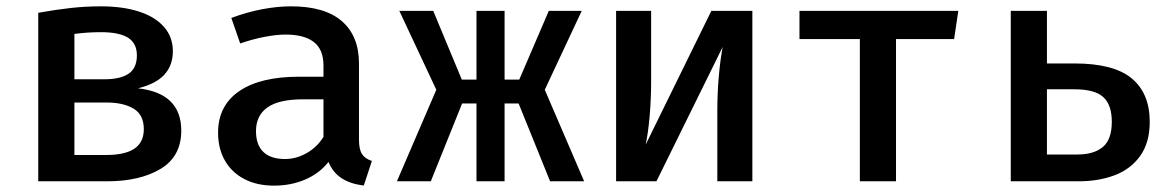

<svg xmlns="http://www.w3.org/2000/svg" viewBox="-20 -576 3732 610"><path d="M555.9 -161Q555.9 -79 490.3 -39.5Q424.6 0 320 0H101.5V-535.4Q155.9 -545.1 203.6 -550.5Q251.3 -555.9 300.5 -555.9Q369.2 -555.9 420.8 -539.5Q472.3 -523.1 500.8 -490.8Q529.2 -458.5 529.2 -413.3Q529.2 -368.7 502.6 -339.2Q475.9 -309.7 418.5 -295.4Q555.9 -280 555.9 -161ZM216.4 -468.2V-324.1H311.8Q362.1 -324.1 388.5 -341.8Q414.9 -359.5 414.9 -400Q414.9 -438.5 386.7 -456.2Q358.5 -473.8 300.5 -473.8Q258.5 -473.8 216.4 -468.2ZM316.9 -83.6Q377.4 -83.6 407.2 -103.8Q436.9 -124.1 436.9 -165.6Q436.9 -211.3 404.4 -230.8Q371.8 -250.3 319 -250.3H216.4V-83.6Z M1120.5 -132.8Q1120.5 -101.5 1130 -86.7Q1139.5 -71.8 1161.5 -64.6L1135.9 13.3Q1094.4 8.7 1066.2 -9.2Q1037.9 -27.2 1023.6 -61.5Q994.4 -24.6 949.2 -5.4Q904.1 13.8 850.8 13.8Q796.4 13.8 756.2 -7.2Q715.9 -28.2 694.4 -66.2Q672.8 -104.1 672.8 -154.4Q672.8 -240 739.7 -286.2Q806.7 -332.3 930.3 -332.3H1007.7V-367.7Q1007.7 -419 976.9 -442.6Q946.2 -466.2 887.2 -466.2Q859 -466.2 821 -459Q783.1 -451.8 743.1 -437.9L714.9 -519Q764.1 -537.4 812.8 -546.7Q861.5 -555.9 904.6 -555.9Q1011.8 -555.9 1066.2 -508.7Q1120.5 -461.5 1120.5 -374.4ZM1007.7 -141V-260.5H944.1Q865.6 -260.5 829.5 -234.6Q793.3 -208.7 793.3 -159.5Q793.3 -115.9 816.7 -93.3Q840 -70.8 885.6 -70.8Q921 -70.8 954.1 -89.5Q987.2 -108.2 1007.7 -141Z M1583.1 0H1493.8V-247.2H1448.2L1348.7 0H1241L1366.2 -290.8L1248.7 -541.5H1356.4L1447.2 -323.1H1493.8V-541.5H1583.1V-323.1H1629.7L1723.6 -541.5H1828.2L1710.8 -290.8L1835.9 0H1727.7L1627.7 -247.2H1583.1Z M2370.3 -541.5V0H2259V-222.6Q2259 -279 2263.6 -332.1Q2268.2 -385.1 2275.9 -426.7L2065.6 0H1937.4V-541.5H2048.7V-318.5Q2048.7 -262.6 2044.1 -208.5Q2039.5 -154.4 2031.3 -116.4L2240 -541.5Z M2520 -541.5H3024.6L3011.3 -451.8H2826.7V0H2711.8V-451.8H2520Z M3306.2 -541.5V-374.4H3393.8Q3518.5 -374.4 3575.6 -326.9Q3632.8 -279.5 3632.8 -188.7Q3632.8 -123.1 3602.6 -80.8Q3572.3 -38.5 3521.3 -19.2Q3470.3 0 3406.7 0H3191.3V-541.5ZM3306.2 -292.3V-85.1H3402.1Q3455.4 -85.1 3483.8 -109Q3512.3 -132.8 3512.3 -189.2Q3512.3 -242.6 3485.4 -267.4Q3458.5 -292.3 3393.3 -292.3Z"/></svg>

Font: Fira Code Fixed Medium
Style: Regular
Weight: 500
Monospace: yes
Designer: Carrois Corporate, Edenspiekermann AG, Nikita Prokopov
Foundry: Carrois Corporate, Edenspiekermann AG, Nikita Prokopov
Version: Version 5.002